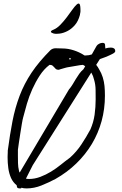

<svg xmlns="http://www.w3.org/2000/svg" viewBox="-20 -1052 683 1073"><path d="M22.5 -169.9V-177.7Q22.5 -182.6 22.9 -189.5Q23.4 -196.3 23.4 -201.2V-210Q35.2 -299.8 49.8 -375Q64.5 -450.2 89.8 -517.1Q115.2 -584 156.2 -645.5Q197.3 -707 261.7 -771.5Q274.4 -783.2 293.5 -782.2Q312.5 -781.2 329.1 -781.2Q360.4 -781.2 393.1 -770.5Q425.8 -759.8 452.1 -742.2H460.9Q477.5 -742.2 493.2 -748L519.5 -794.9Q524.4 -802.7 534.2 -807.6Q543.9 -812.5 552.7 -812.5Q565.4 -812.5 566.9 -803.7Q568.4 -794.9 568.4 -785.2V-781.2Q584 -786.1 599.6 -786.1Q609.4 -786.1 616.7 -781.7Q624 -777.3 624 -765.6Q624 -758.8 607.9 -750.5Q591.8 -742.2 570.3 -733.4Q553.7 -727.5 538.1 -721.7L517.6 -689.5Q527.3 -677.7 534.2 -664.1Q546.9 -643.6 554.2 -620.1Q561.5 -596.7 564 -571.8Q566.4 -546.9 566.4 -517.6Q566.4 -443.4 547.9 -375.5Q529.3 -307.6 493.7 -248Q458 -188.5 406.7 -138.7Q355.5 -88.9 290 -51.8Q252.9 -32.2 211.9 -15.6Q170.9 1 127.9 1Q112.3 1 99.6 -2.9L98.6 0Q96.7 1 95.7 1H91.8Q78.1 1 75.2 -5.9Q74.2 -10.7 73.2 -16.6Q52.7 -33.2 42 -56.6Q30.3 -83 26.4 -112.8Q22.5 -142.6 22.5 -169.9ZM80.1 -180.7Q80.1 -163.1 80.6 -140.6Q81.1 -118.2 85.9 -98.6Q86.9 -92.8 89.8 -87.9L90.8 -88.9L365.2 -551.8Q377 -565.4 385.7 -580.1Q394.5 -594.7 403.8 -610.4Q413.1 -626 423.3 -640.1Q433.6 -654.3 446.3 -665L456.1 -681.6Q450.2 -686.5 443.4 -689.5Q437.5 -689.5 425.3 -687.5Q413.1 -685.5 399.4 -683.1Q385.7 -680.7 374 -678.7Q362.3 -676.8 356.4 -675.8Q355.5 -675.8 348.1 -673.8Q340.8 -671.9 332.5 -669.4Q324.2 -667 317.4 -665Q310.5 -663.1 308.6 -662.1H306.6Q296.9 -662.1 292 -666.5Q287.1 -670.9 283.2 -675.8Q279.3 -680.7 273.9 -685.1Q268.6 -689.5 258.8 -689.5H256.8Q225.6 -666 202.1 -629.9Q178.7 -593.8 160.6 -553.7Q142.6 -513.7 130.4 -472.2Q118.2 -430.7 109.4 -395.5Q106.4 -385.7 102.1 -359.9Q97.7 -334 93.3 -305.2Q88.9 -276.4 85 -250.5Q81.1 -224.6 80.1 -214.8ZM142.6 -51.8Q173.8 -51.8 205.1 -63.5Q236.3 -75.2 265.1 -92.8Q293.9 -110.4 320.3 -131.8Q346.7 -153.3 371.1 -170.9Q407.2 -203.1 435.1 -245.1Q462.9 -287.1 485.4 -329.1Q502.9 -369.1 508.8 -411.6Q514.6 -454.1 514.6 -497.1Q514.6 -522.5 514.2 -551.3Q513.7 -580.1 505.9 -606.4Q501 -627.9 490.2 -646.5L163.1 -128.9L125 -53.7Q132.8 -51.8 142.6 -51.8ZM371.1 -728.5Q367.2 -728.5 367.2 -723.6Q367.2 -718.8 371.1 -718.8Q375 -718.8 375 -723.6Q375 -728.5 371.1 -728.5ZM429.7 -993.2Q429.7 -992.2 429.7 -988.3Q429.7 -984.4 428.7 -980.5Q427.7 -976.6 427.2 -973.1Q426.8 -969.7 426.8 -968.8Q417 -932.6 397.9 -911.1Q378.9 -889.6 356.9 -878.4Q335 -867.2 314 -864.3Q293 -861.3 279.8 -864.7Q266.6 -868.2 264.6 -874Q262.7 -879.9 280.3 -886.7Q298.8 -894.5 317.4 -913.6Q335.9 -932.6 352.5 -954.6Q369.1 -976.6 383.3 -996.6Q397.5 -1016.6 408.2 -1026.4Q418.9 -1036.1 424.3 -1029.8Q429.7 -1023.4 429.7 -993.2Z"/></svg>

Font: Cedarville Cursive
Style: Regular
Weight: 400
Designer: Kimberly Geswein
Foundry: Kimberly Geswein
Version: Version 1.001 2010